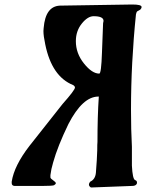

<svg xmlns="http://www.w3.org/2000/svg" viewBox="-20 -673 694 853"><path d="M584 -609Q562 -394 562 -186Q562 -96 566 -21V63Q569 122 580 127Q591 130 588 143Q583 153 568 153L384 160Q368 150 381 134Q403 124 406 95Q411 33 412 -5Q412 -35 413 -42Q413 -156 419 -244H417Q347 -244 284 -122Q236 -23 216 49Q207 79 204 105Q204 105 204 115Q204 120 216 128Q228 136 228 141Q228 145 220 150Q211 153 172 153H95Q95 153 62 153Q62 153 44 153Q32 152 32 140Q32 140 32 134Q43 63 111 -25L258 -211Q313 -273 313 -284Q313 -290 305 -295Q210 -333 181 -476Q173 -513 173 -535Q173 -538 173.5 -542.5Q174 -547 174 -549Q182 -645 246 -648Q528 -653 568 -653Q609 -653 609 -642Q609 -636 603 -630Q601 -629 598.5 -627.5Q596 -626 595 -625.5Q594 -625 592 -624Q590 -623 589 -622Q588 -621 587 -619Q586 -617 585.5 -614.5Q585 -612 584 -609ZM438 -570Q440 -578 440 -580Q440 -601 396 -601Q370 -601 344 -569Q317 -536 317 -490Q317 -436 353 -391Q389 -346 421 -346Q430 -346 433 -439Z"/></svg>

Font: Fedorovsk Unicode
Style: Medium
Weight: 500
Designer: Aleksandr Andreev and Nikita Simmons
Version: Version 3.2